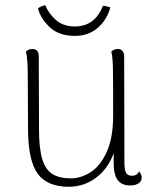

<svg xmlns="http://www.w3.org/2000/svg" viewBox="-20 -701 595 733"><path d="M521 -23Q521 -9 509 -1Q497 7 477 7Q444 7 429 -14Q414 -35 414 -78V-116Q392 -56 346 -22Q300 12 242 12Q161 12 124.5 -37Q88 -86 87 -205L86 -412Q86 -476 79 -504Q89 -514 104 -514Q115 -514 121.5 -507Q128 -500 128 -487L129 -206Q129 -135 141 -94.5Q153 -54 179.5 -37Q206 -20 251 -20Q288 -20 325 -43Q362 -66 387 -120Q412 -174 412 -260Q412 -405 411 -444.5Q410 -484 405 -504Q415 -514 430 -514Q441 -514 447.5 -506.5Q454 -499 454 -486L455 -80Q455 -52 461.5 -41Q468 -30 484 -30Q503 -30 511 -47Q521 -34 521 -23ZM373 -679Q386 -678 401 -673Q389 -626 353.5 -595Q318 -564 266 -564Q205 -564 170 -597Q135 -630 125 -669Q136 -678 153 -681Q165 -650 193 -625Q221 -600 266 -600Q342 -600 373 -679Z"/></svg>

Font: Arima Madurai ExtraLight
Style: Regular
Weight: 275
Designer: Joana Correia and Natanael Gama
Foundry: NDISCOVER
Version: Version 1.019